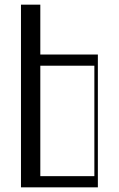

<svg xmlns="http://www.w3.org/2000/svg" viewBox="-20 -804 510 824"><path d="M70 -784H153V-570H400V0H70ZM385 -48V-522H153V-48Z"/></svg>

Font: Facade Sud
Style: Regular
Weight: 100
Designer: Éléonore Fines
Foundry: Velvetyne Type Foundry
Version: Version 1.001;Glyphs 3.2 (3202)